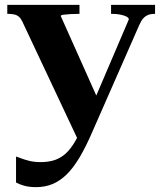

<svg xmlns="http://www.w3.org/2000/svg" viewBox="-20 -538 668 790"><path d="M394 -105 351 -30 304 44 72 -449Q66 -462 58 -469Q50 -476 38.5 -478.5Q27 -481 12 -481H10V-518H307V-481H305Q288 -481 270.5 -480Q253 -479 241.5 -477.5Q230 -476 230 -472ZM361 2Q334 65 307.5 109.5Q281 154 253.5 180.5Q226 207 195.5 219.5Q165 232 128 232Q100 232 79 226Q58 220 46 213V106Q53 108 67 113.5Q81 119 101 124Q121 129 147 129Q174 129 197 123Q220 117 241 101.5Q262 86 281.5 56Q301 26 321 -21L345 -72L510 -458Q510 -465 500 -470Q490 -475 474.5 -478Q459 -481 441 -481H437V-518H618V-481H615Q601 -481 589.5 -476.5Q578 -472 569.5 -462.5Q561 -453 553 -435Z"/></svg>

Font: Roboto Serif 120pt Expanded SemiBold
Style: Regular
Weight: 600
Width: 7
Designer: Greg Gazdowicz
Foundry: Commercial Type
Version: Version 1.008